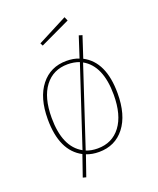

<svg xmlns="http://www.w3.org/2000/svg" viewBox="-159 -856 878 1069"><g transform="rotate(-20 280.0 -321.5)"><path d="M280 -11Q366 -11 415.5 -76.5Q465 -142 465 -262Q465 -434 366 -489L212 -23Q242 -11 280 -11ZM96 -259Q96 -86 196 -31L350 -497Q318 -509 281 -509Q195 -509 145.5 -444Q96 -379 96 -259ZM415 -633 374 -508Q488 -449 488 -262Q488 -134 432 -62Q376 10 280 10Q239 10 206 -3L164 118L145 113L188 -11Q73 -71 73 -259Q73 -386 129.5 -457.5Q186 -529 281 -529Q323 -529 355 -516L395 -639ZM187 -654 179 -670 355 -761 365 -738Z"/></g></svg>

Font: FiraSans
Style: Regular
Weight: 150
Designer: Carrois Corporate & Edenspiekermann AG
Foundry: Carrois Corporate GbR & Edenspiekermann AG
Version: Version 3.106;PS 003.106;hotconv 1.0.70;makeotf.lib2.5.58329